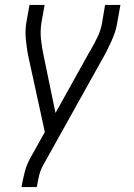

<svg xmlns="http://www.w3.org/2000/svg" viewBox="-20 -550 540 775"><path d="M67 205 68 198Q73 171 80 144Q87 117 100 92L161 -17L96 -315Q92 -332 89.5 -349.5Q87 -367 85 -384.5Q83 -402 83 -420Q83 -438 86 -457L99 -530H160L147 -457Q142 -423 145.5 -390.5Q149 -358 156 -326L204 -94L342 -342Q343 -344 344 -345.5Q345 -347 347 -349V-350Q362 -376 374.5 -402.5Q387 -429 392 -457L404 -530H466L453 -457Q450 -438 444 -420Q438 -402 430 -384.5Q422 -367 413.5 -349.5Q405 -332 395 -315L153 119Q143 138 138 158Q133 178 130 198L128 205Z"/></svg>

Font: iosevka_custom_sans_ss08 Light
Style: Italic
Weight: 300
Italic angle: -10°
Designer: Belleve Invis
Foundry: Belleve Invis
Version: Version 10.3.0; ttfautohint (v1.8.3)